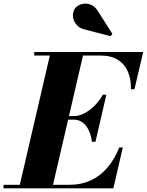

<svg xmlns="http://www.w3.org/2000/svg" viewBox="-68 -1036 808 1056"><path d="M36.5 0 210.5 -750H393L219 0ZM-48.5 0V-19.5H311Q379.5 -19.5 432.5 -44.5Q485.5 -69.5 524 -115.5Q562.5 -161.5 588 -225H607.5L555.5 0ZM437.5 -256Q433.5 -289.5 421 -317.2Q408.5 -345 387.5 -361.5Q366.5 -378 338 -378H274V-397.5H338Q366.5 -397.5 396.2 -413Q426 -428.5 452.5 -455Q479 -481.5 497.5 -515H517L457 -256ZM652 -545Q653.5 -598.5 636 -640.5Q618.5 -682.5 581.2 -706.5Q544 -730.5 485.5 -730.5H120.5V-750H719.5L671.5 -545ZM540.5 -837 403 -872.5Q371.5 -878.5 353.8 -899Q336 -919.5 333.5 -944.5Q331 -969.5 344 -989Q352.5 -1001 368 -1008.5Q383.5 -1016 402.5 -1016Q421.5 -1016 439.5 -1006Q457.5 -996 471 -974L550 -850Z"/></svg>

Font: Bodoni Moda 11pt ExtraBold
Style: Italic
Weight: 800
Italic angle: -13°
Version: Version 2.004